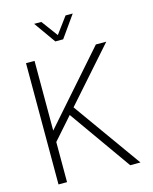

<svg xmlns="http://www.w3.org/2000/svg" viewBox="-132 -1000 865 1086"><g transform="rotate(-15 300.0 -456.5)"><path d="M73 0V-710H123V-302L482 -710H543L268 -399L553 0H493L236 -363L123 -235V0ZM175 -913H217L288 -817L359 -913H401L311 -786H265Z"/></g></svg>

Font: Geist Mono ExtraLight
Style: Regular
Weight: 200
Monospace: yes
Designer: Basement.studio, Andrés Briganti, Mateo Zaragoza
Foundry: Basement.studio, Vercel, Andrés Briganti, Guido Ferreyra, Mateo Zaragoza
Version: Version 1.500; ttfautohint (v1.8.4.7-5d5b)